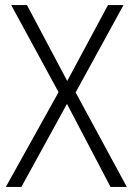

<svg xmlns="http://www.w3.org/2000/svg" viewBox="-20 -734 521 754"><path d="M478 0H414L243 -326L64 0H3L210 -372L24 -714H86L244 -416L404 -714H465L277 -371Z"/></svg>

Font: Noto Sans Sinhala UI SemiCondensed Light
Style: Regular
Weight: 300
Width: 4
Designer: Jelle Bosma - Monotype Design Team
Foundry: Monotype Imaging Inc.
Version: Version 2.006; ttfautohint (v1.8.4.7-5d5b)